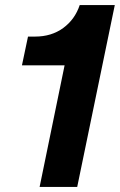

<svg xmlns="http://www.w3.org/2000/svg" viewBox="-20 -741 475 761"><path d="M137 0 236 -482H67L91 -596H119Q184 -596 230.5 -630Q277 -664 296 -721H435L286 0Z"/></svg>

Font: Mona Sans ExtraLight
Style: Bold Italic
Weight: 700
Italic angle: -11.6951°
Version: Version 2.000